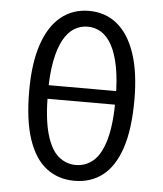

<svg xmlns="http://www.w3.org/2000/svg" viewBox="-53 -770 705 829"><g transform="rotate(5 300.0 -356.0)"><path d="M300 12Q229.8 12 178.5 -27.2Q127.2 -66.5 99.6 -148.6Q72 -230.6 72 -358.8Q72 -478.1 99.6 -559.8Q127.2 -641.5 178.5 -683Q229.8 -724.4 300 -724.4Q370.6 -724.4 421.7 -682.8Q472.8 -641.1 500.4 -559.6Q528 -478.1 528 -358.8Q528 -230.6 500.4 -148.6Q472.8 -66.5 421.7 -27.2Q370.6 12 300 12ZM300 -56.5Q343 -56.5 376 -84.9Q409.1 -113.2 427.9 -179.4Q446.7 -245.6 446.7 -358.8Q446.7 -438.2 435.7 -494.6Q424.8 -551.1 405.2 -586.9Q385.7 -622.6 358.8 -639.3Q331.9 -656 300 -656Q268.1 -656 241.2 -639.3Q214.3 -622.6 194.8 -586.9Q175.2 -551.1 164.3 -494.6Q153.3 -438.2 153.3 -358.8Q153.3 -245.6 172.1 -179.4Q190.9 -113.2 224.1 -84.9Q257.4 -56.5 300 -56.5ZM117.2 -330.7V-389.6H482.8V-330.7Z"/></g></svg>

Font: Source Code Pro ExtraLight
Style: Regular
Weight: 200
Monospace: yes
Designer: Paul D. Hunt, Teo Tuominen
Foundry: Adobe
Version: Version 1.026;hotconv 1.1.0;makeotfexe 2.6.0